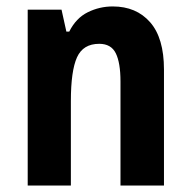

<svg xmlns="http://www.w3.org/2000/svg" viewBox="-20 -627 593 596"><path d="M330 -607Q403 -607 446 -558Q489 -509 489 -411V-51H354V-374Q354 -432 339.5 -461.5Q325 -491 288 -491Q238 -491 219 -449Q200 -407 200 -313V-51H66V-597H171L186 -529H195Q216 -571 252.5 -589Q289 -607 330 -607Z"/></svg>

Font: Noto Sans Tamil UI Condensed
Style: Bold
Weight: 700
Width: 3
Designer: Jelle Bosma - Monotype Design Team
Foundry: Monotype Imaging Inc.
Version: Version 2.004; ttfautohint (v1.8.4.7-5d5b)